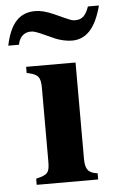

<svg xmlns="http://www.w3.org/2000/svg" viewBox="-97 -710 466 747"><g transform="rotate(-5 135.5 -337.0)"><path d="M275 -674C262 -638 248 -625 221 -625C210 -625 207 -626 182 -637L142 -655C113 -668 90 -674 69 -674C7 -674 -29 -635 -47 -549H-5C-1 -577 18 -596 44 -596C57 -596 64 -594 108 -574L137 -561C156 -553 181 -547 202 -547C258 -547 295 -587 318 -674ZM256 0V-24C221 -29 208 -42 208 -85V-461H15V-437C59 -428 69 -418 69 -373V-88C69 -42 62 -35 16 -24V0Z"/></g></svg>

Font: XITS
Style: Bold
Weight: 700
Designer: MicroPress Inc., with final additions and corrections provided by Coen Hoffman, Elsevier (retired)
Version: Version 1.107